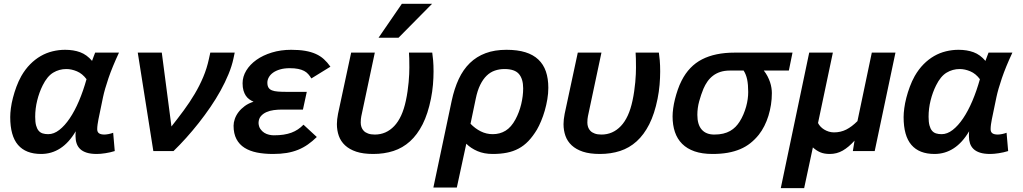

<svg xmlns="http://www.w3.org/2000/svg" viewBox="-20 -786 5323 999"><path d="M577.1 0Q553.7 7.3 528.1 11.2Q502.4 15.1 483.9 15.1Q452.1 15.1 430.9 8.3Q409.7 1.5 397 -10.7Q384.3 -22.9 378.7 -39.8Q373 -56.6 373 -76.2V-88.4Q373 -95.2 374 -103Q338.9 -43.5 293.7 -14.2Q248.5 15.1 193.8 15.1Q114.3 15.1 73.7 -32Q33.2 -79.1 33.2 -176.8Q33.2 -197.3 36.6 -223.1Q40 -249 47.4 -277.3Q54.7 -305.7 65.4 -334.7Q76.2 -363.8 90.8 -390.1Q111.3 -425.8 137 -451.7Q162.6 -477.5 191.9 -494.4Q221.2 -511.2 253.4 -519Q285.6 -526.9 318.8 -526.9Q362.8 -526.9 397.2 -514.2Q431.6 -501.5 459 -469.2Q463.4 -481 467.3 -491.9Q471.2 -502.9 475.1 -512.2H599.1Q564.5 -438 544.4 -379.2Q524.4 -320.3 516.1 -280.8L492.2 -165Q489.7 -152.8 487.8 -138.9Q485.8 -125 485.8 -113.8Q485.8 -99.1 495.1 -92.5Q504.4 -85.9 523.9 -85.9Q528.3 -85.9 533.9 -86.7Q539.6 -87.4 545.9 -88.6Q552.2 -89.8 558.1 -91.6Q564 -93.3 568.8 -95.2ZM231 -87.9Q260.3 -87.9 288.6 -109.9Q316.9 -131.8 342.8 -170.2Q368.7 -208.5 390.9 -260.7Q413.1 -313 430.2 -374Q408.7 -402.8 380.4 -414.8Q352.1 -426.8 325.2 -426.8Q288.1 -426.8 256.8 -408Q225.6 -389.2 202.1 -341.8Q184.1 -305.7 173.6 -263.4Q163.1 -221.2 163.1 -178.2Q163.1 -150.9 167.7 -133.5Q172.4 -116.2 180.9 -106Q189.5 -95.7 202.1 -91.8Q214.8 -87.9 231 -87.9Z M821.8 -512.2 872.1 -127.9Q905.3 -169.9 936.3 -211.9Q967.3 -253.9 992.9 -297.1Q1018.6 -340.3 1037.6 -385.5Q1056.6 -430.7 1066.9 -479L1074.2 -512.2H1201.2L1194.8 -481.9Q1186.5 -442.4 1168.9 -399.9Q1151.4 -357.4 1127.7 -314.5Q1104 -271.5 1074.7 -228.8Q1045.4 -186 1013.7 -145.8Q981.9 -105.5 948.5 -68.4Q915 -31.2 882.8 0H777.8L696.8 -512.2Z M1628.4 -73.2Q1605.5 -50.8 1581.8 -34.2Q1558.1 -17.6 1531 -6.6Q1503.9 4.4 1471.9 9.8Q1439.9 15.1 1400.4 15.1Q1354.5 15.1 1316.9 7.6Q1279.3 0 1252.2 -17.1Q1225.1 -34.2 1210.2 -62.5Q1195.3 -90.8 1195.3 -131.8Q1195.3 -148.4 1201.7 -167Q1208 -185.5 1220.9 -202.6Q1233.9 -219.7 1253.4 -234.1Q1272.9 -248.5 1299.3 -256.8Q1287.6 -261.7 1277.1 -269.3Q1266.6 -276.9 1259 -288.1Q1251.5 -299.3 1246.8 -315.2Q1242.2 -331.1 1242.2 -353Q1242.2 -387.2 1261.2 -418.7Q1280.3 -450.2 1314.2 -474.4Q1348.1 -498.5 1394.5 -512.7Q1440.9 -526.9 1495.1 -526.9Q1536.6 -526.9 1567.9 -521.5Q1599.1 -516.1 1623 -505.4Q1647 -494.6 1665.3 -478Q1683.6 -461.4 1699.2 -439L1600.1 -377.9Q1592.8 -390.1 1584 -400.1Q1575.2 -410.2 1562.3 -417Q1549.3 -423.8 1531.2 -427.5Q1513.2 -431.2 1487.3 -431.2Q1459 -431.2 1437.3 -424.8Q1415.5 -418.5 1400.9 -408Q1386.2 -397.5 1378.7 -383.8Q1371.1 -370.1 1371.1 -356Q1371.1 -339.8 1377 -330.3Q1382.8 -320.8 1395 -315.9Q1407.2 -311 1425.8 -309.6Q1444.3 -308.1 1469.2 -308.1H1576.2L1556.2 -215.8H1444.3Q1425.3 -215.8 1404.5 -213.1Q1383.8 -210.4 1366.2 -202.6Q1348.6 -194.8 1337.2 -181.4Q1325.7 -168 1325.2 -146Q1326.2 -127.4 1334.7 -115Q1343.3 -102.5 1355 -95.2Q1366.7 -87.9 1379.9 -85Q1393.1 -82 1404.3 -82Q1432.6 -82 1455.3 -85.4Q1478 -88.9 1496.3 -95.7Q1514.6 -102.5 1530 -112.8Q1545.4 -123 1559.1 -137.2Z M1807.1 -512.2H1930.2L1859.9 -181.2Q1858.4 -173.3 1857.7 -166.3Q1856.9 -159.2 1856.9 -147.9Q1856.9 -136.2 1860.6 -125Q1864.3 -113.8 1872.8 -105Q1881.3 -96.2 1895.5 -91.1Q1909.7 -85.9 1930.2 -85.9Q1989.3 -85.9 2031.2 -130.1Q2073.2 -174.3 2091.8 -262.2Q2097.2 -287.1 2100.6 -311.5Q2104 -335.9 2106.2 -358.4Q2108.4 -380.9 2109.1 -400.4Q2109.9 -419.9 2109.9 -434.1Q2109.9 -463.4 2109.4 -481Q2108.9 -498.5 2107.9 -512.2H2229Q2231.4 -498 2233.6 -472.2Q2235.8 -446.3 2235.8 -414.1Q2235.8 -381.8 2232.7 -345Q2229.5 -308.1 2222.2 -272Q2206.5 -193.8 2179 -139.4Q2151.4 -85 2113.3 -50.5Q2075.2 -16.1 2027.1 -0.5Q1979 15.1 1921.9 15.1Q1869.6 15.1 1833.7 3.2Q1797.9 -8.8 1775.4 -29.8Q1752.9 -50.8 1742.9 -79.1Q1732.9 -107.4 1732.9 -140.1Q1732.9 -163.6 1738.8 -193.8ZM2053.7 -589.8H1949.7L2070.8 -766.1H2228Z M2234.9 189.9 2330.1 -261.2Q2343.8 -325.2 2366.9 -374.8Q2390.1 -424.3 2424.8 -458Q2459.5 -491.7 2506.6 -509.3Q2553.7 -526.9 2615.2 -526.9Q2672.4 -526.9 2713.4 -514.2Q2754.4 -501.5 2781 -476.3Q2807.6 -451.2 2820.3 -414.3Q2833 -377.4 2833 -329.1Q2833 -300.3 2827.9 -269.8Q2822.8 -239.3 2814.5 -210.4Q2806.2 -181.6 2795.4 -156Q2784.7 -130.4 2773.9 -111.8Q2752.4 -76.2 2729.2 -52Q2706.1 -27.8 2678.2 -12.9Q2650.4 2 2617.4 8.5Q2584.5 15.1 2543.9 15.1Q2498.5 15.1 2464.1 0.2Q2429.7 -14.6 2406.2 -38.1L2356.9 189.9ZM2428.2 -142.1Q2452.1 -117.2 2481.4 -102.5Q2510.7 -87.9 2543.9 -87.9Q2581.1 -87.9 2610.6 -106Q2640.1 -124 2662.1 -165Q2681.6 -201.2 2691.9 -243.9Q2702.1 -286.6 2702.1 -326.2Q2702.1 -375 2680.2 -400.9Q2658.2 -426.8 2605 -426.8Q2578.1 -426.8 2554.7 -418.7Q2531.2 -410.6 2512.2 -392.3Q2493.2 -374 2478.5 -344.2Q2463.9 -314.5 2455.1 -271Z M2986.3 -512.2H3109.4L3039.1 -181.2Q3037.6 -173.3 3036.9 -166.3Q3036.1 -159.2 3036.1 -147.9Q3036.1 -136.2 3039.8 -125Q3043.5 -113.8 3052 -105Q3060.5 -96.2 3074.7 -91.1Q3088.9 -85.9 3109.4 -85.9Q3168.5 -85.9 3210.4 -130.1Q3252.4 -174.3 3271 -262.2Q3276.4 -287.1 3279.8 -311.5Q3283.2 -335.9 3285.4 -358.4Q3287.6 -380.9 3288.3 -400.4Q3289.1 -419.9 3289.1 -434.1Q3289.1 -463.4 3288.6 -481Q3288.1 -498.5 3287.1 -512.2H3408.2Q3410.6 -498 3412.8 -472.2Q3415 -446.3 3415 -414.1Q3415 -381.8 3411.9 -345Q3408.7 -308.1 3401.4 -272Q3385.7 -193.8 3358.2 -139.4Q3330.6 -85 3292.5 -50.5Q3254.4 -16.1 3206.3 -0.5Q3158.2 15.1 3101.1 15.1Q3048.8 15.1 3012.9 3.2Q2977.1 -8.8 2954.6 -29.8Q2932.1 -50.8 2922.1 -79.1Q2912.1 -107.4 2912.1 -140.1Q2912.1 -163.6 2918 -193.8Z M4103.5 -512.2 4084.5 -418.9H3954.1Q3965.3 -404.8 3973.4 -389.4Q3981.4 -374 3986.6 -358.6Q3991.7 -343.3 3993.9 -328.6Q3996.1 -314 3996.1 -301.8Q3996.1 -271 3991.5 -241.2Q3986.8 -211.4 3978.3 -183.6Q3969.7 -155.8 3957 -130.6Q3944.3 -105.5 3928.2 -85Q3908.2 -60.1 3884.5 -41.3Q3860.8 -22.5 3831.5 -10Q3802.2 2.4 3766.6 8.8Q3731 15.1 3687.5 15.1Q3633.3 15.1 3594 1.5Q3554.7 -12.2 3529.3 -37.6Q3503.9 -63 3491.7 -99.1Q3479.5 -135.3 3479.5 -180.2Q3479.5 -199.2 3482.7 -222.4Q3485.8 -245.6 3491.9 -270Q3498 -294.4 3506.6 -319.3Q3515.1 -344.2 3526.4 -366.2Q3564.9 -442.4 3633.1 -477.3Q3701.2 -512.2 3802.2 -512.2ZM3778.3 -418.9Q3750 -418.9 3728.3 -411.9Q3706.5 -404.8 3689.9 -392.1Q3673.3 -379.4 3661.1 -362.1Q3648.9 -344.7 3640.1 -324.2Q3627.4 -293.5 3617.9 -258.8Q3608.4 -224.1 3608.4 -188Q3608.4 -137.7 3631.1 -111.8Q3653.8 -85.9 3696.3 -85.9Q3722.7 -85.9 3742.9 -90.8Q3763.2 -95.7 3779.1 -104.7Q3794.9 -113.8 3806.9 -126Q3818.8 -138.2 3828.1 -152.8Q3839.4 -170.4 3847.9 -190.4Q3856.4 -210.4 3862.1 -230.7Q3867.7 -251 3870.4 -270.5Q3873 -290 3873 -307.1Q3873 -346.2 3867.4 -372.8Q3861.8 -399.4 3849.1 -418.9Z M4531.2 0H4417.5L4426.3 -54.2Q4395.5 -20 4364.7 -2.4Q4334 15.1 4297.4 15.1Q4268.1 15.1 4247.8 6.3Q4227.5 -2.4 4209.5 -19L4164.1 192.9H4042.5L4190.4 -512.2H4313.5L4236.3 -146Q4240.7 -136.7 4248.8 -127.9Q4256.8 -119.1 4267.8 -112.3Q4278.8 -105.5 4292 -101.3Q4305.2 -97.2 4319.3 -97.2Q4354 -97.2 4383.1 -111.8Q4412.1 -126.5 4441.4 -155.8L4516.1 -512.2H4639.2Z M5225.6 0Q5202.1 7.3 5176.5 11.2Q5150.9 15.1 5132.3 15.1Q5100.6 15.1 5079.3 8.3Q5058.1 1.5 5045.4 -10.7Q5032.7 -22.9 5027.1 -39.8Q5021.5 -56.6 5021.5 -76.2V-88.4Q5021.5 -95.2 5022.5 -103Q4987.3 -43.5 4942.1 -14.2Q4897 15.1 4842.3 15.1Q4762.7 15.1 4722.2 -32Q4681.6 -79.1 4681.6 -176.8Q4681.6 -197.3 4685.1 -223.1Q4688.5 -249 4695.8 -277.3Q4703.1 -305.7 4713.9 -334.7Q4724.6 -363.8 4739.3 -390.1Q4759.8 -425.8 4785.4 -451.7Q4811 -477.5 4840.3 -494.4Q4869.6 -511.2 4901.9 -519Q4934.1 -526.9 4967.3 -526.9Q5011.2 -526.9 5045.7 -514.2Q5080.1 -501.5 5107.4 -469.2Q5111.8 -481 5115.7 -491.9Q5119.6 -502.9 5123.5 -512.2H5247.6Q5212.9 -438 5192.9 -379.2Q5172.9 -320.3 5164.6 -280.8L5140.6 -165Q5138.2 -152.8 5136.2 -138.9Q5134.3 -125 5134.3 -113.8Q5134.3 -99.1 5143.6 -92.5Q5152.8 -85.9 5172.4 -85.9Q5176.8 -85.9 5182.4 -86.7Q5188 -87.4 5194.3 -88.6Q5200.7 -89.8 5206.5 -91.6Q5212.4 -93.3 5217.3 -95.2ZM4879.4 -87.9Q4908.7 -87.9 4937 -109.9Q4965.3 -131.8 4991.2 -170.2Q5017.1 -208.5 5039.3 -260.7Q5061.5 -313 5078.6 -374Q5057.1 -402.8 5028.8 -414.8Q5000.5 -426.8 4973.6 -426.8Q4936.5 -426.8 4905.3 -408Q4874 -389.2 4850.6 -341.8Q4832.5 -305.7 4822 -263.4Q4811.5 -221.2 4811.5 -178.2Q4811.5 -150.9 4816.2 -133.5Q4820.8 -116.2 4829.3 -106Q4837.9 -95.7 4850.6 -91.8Q4863.3 -87.9 4879.4 -87.9Z"/></svg>

Font: Lorenzo Sans
Style: Bold Italic
Weight: 700
Italic angle: -12°
Foundry: Intel Corporation
Version: Version 1.00; ttfautohint (v1.5)